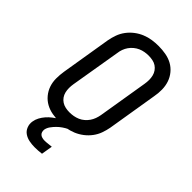

<svg xmlns="http://www.w3.org/2000/svg" viewBox="-282 -842 1164 1164"><g transform="rotate(45 300.0 -260.0)"><path d="M255 8Q223 8 192.5 2.5Q162 -3 136.5 -17Q111 -31 92 -54Q73 -77 63.5 -105Q54 -133 54 -164.5Q54 -196 59 -227L112 -550Q117 -577 126.5 -603.5Q136 -630 153.5 -653.5Q171 -677 194.5 -695Q218 -713 245 -724Q272 -735 299.5 -739Q327 -743 354 -743Q386 -743 416.5 -737.5Q447 -732 472.5 -718Q498 -704 517 -681Q536 -658 545.5 -630Q555 -602 555.5 -570.5Q556 -539 550 -508L497 -185Q492 -158 482.5 -131.5Q473 -105 455.5 -81.5Q438 -58 414.5 -40Q391 -22 364.5 -11Q338 0 310 4Q282 8 255 8ZM256 -76Q273 -76 290 -79Q307 -82 323.5 -89Q340 -96 354 -108Q368 -120 378 -134.5Q388 -149 394 -165.5Q400 -182 403 -199L456 -521Q459 -539 459 -556.5Q459 -574 455 -590.5Q451 -607 441.5 -620.5Q432 -634 418.5 -643Q405 -652 387.5 -655.5Q370 -659 353 -659Q336 -659 319 -656Q302 -653 286 -646Q270 -639 255.5 -627Q241 -615 231 -600.5Q221 -586 215 -569.5Q209 -553 207 -536L153 -214Q150 -196 150 -178.5Q150 -161 154 -144.5Q158 -128 167.5 -114.5Q177 -101 191 -92Q205 -83 222 -79.5Q239 -76 256 -76ZM257 223Q233 223 210 218.5Q187 214 168.5 201.5Q150 189 141.5 167Q133 145 137 122Q140 102 150 83.5Q160 65 174 49Q188 33 205 20Q222 7 240 -4L248 -8H326L324 0Q307 8 291 19Q275 30 261.5 43.5Q248 57 236.5 73Q225 89 222 107Q221 117 224 126.5Q227 136 234 141.5Q241 147 250.5 149.5Q260 152 270 152Q285 152 299.5 150Q314 148 328 147L316 219Q301 221 286.5 222Q272 223 257 223Z"/></g></svg>

Font: Iosevka SS04 Medium Extended
Style: Italic
Weight: 500
Width: 7
Italic angle: -9°
Monospace: yes
Designer: Belleve Invis
Foundry: Belleve Invis
Version: Version 19.0.0; ttfautohint (v1.8.4)